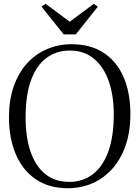

<svg xmlns="http://www.w3.org/2000/svg" viewBox="-20 -985 738 1016"><path d="M341.5 11Q239.5 11.5 169.5 -36.2Q99.5 -84 63.5 -168.8Q27.5 -253.5 27.5 -363.5Q27.5 -456.5 52.8 -528.2Q78 -600 123.2 -649.8Q168.5 -699.5 228.8 -725.2Q289 -751 358.5 -751Q459.5 -751 529 -705.2Q598.5 -659.5 634.2 -576.5Q670 -493.5 670 -381Q670 -288.5 645 -216Q620 -143.5 575.2 -93Q530.5 -42.5 470.8 -16Q411 10.5 341.5 11ZM346.5 -22.5Q417.5 -22.5 470.5 -62.5Q523.5 -102.5 552.8 -182Q582 -261.5 582 -381Q582 -478.5 555.8 -554.5Q529.5 -630.5 477.5 -674Q425.5 -717.5 349.5 -717.5Q279 -717.5 226.2 -678.8Q173.5 -640 144.5 -561.5Q115.5 -483 115.5 -363.5Q115.5 -259.5 141.5 -183Q167.5 -106.5 219 -64.5Q270.5 -22.5 346.5 -22.5ZM317 -803 200 -949.5 221 -965 349 -870 476.5 -965 497.5 -949.5 381 -803Z"/></svg>

Font: Merriweather 96pt Light
Style: Regular
Weight: 300
Version: Version 2.100